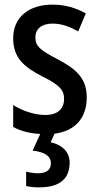

<svg xmlns="http://www.w3.org/2000/svg" viewBox="-20 -570 429 830"><path d="M281 133C281 88 250 56 199 45L216 8C304 -4 355 -58 355 -150C355 -235 304 -274 229 -314C154 -353 133 -370 133 -408C133 -445 160 -468 207 -468C248 -468 283 -454 318 -434L351 -512C306 -537 260 -550 207 -550C104 -550 37 -495 37 -405C37 -320 83 -281 162 -240C240 -202 257 -179 257 -143C257 -100 230 -73 176 -73C126 -73 73 -93 37 -116V-21C69 -4 107 7 154 9L121 81C172 87 200 104 200 136C200 164 181 179 144 179C128 179 108 176 93 172V234C108 238 127 240 150 240C239 240 281 202 281 133Z"/></svg>

Font: Noto Sans Kannada Condensed Medium
Style: Regular
Weight: 500
Width: 3
Designer: Jelle Bosma - Monotype Design Team
Foundry: Monotype Imaging Inc.
Version: Version 2.005